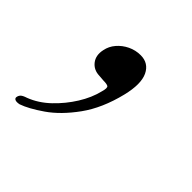

<svg xmlns="http://www.w3.org/2000/svg" viewBox="-116 -162 390 390"><g transform="rotate(45 79.0 32.5)"><path d="M55 -1Q38.5 -1.5 29.2 -13.5Q20 -25.5 24 -43.5Q26.5 -56.5 35.5 -67Q44.5 -77.5 57.5 -83.8Q70.5 -90 85 -90Q108 -90 117.8 -69.5Q127.5 -49 118 -10Q105.5 41 80.5 75.5Q55.5 110 28 129Q0.5 148 -18.5 154.5Q-26 156 -29.8 154.5Q-33.5 153 -33.5 149.5Q-33 144.5 -29.8 141Q-26.5 137.5 -17 134.5Q6.5 125.5 26.5 106.5Q46.5 87.5 61 64.2Q75.5 41 81 18Q85 4.5 81.2 2.2Q77.5 0 68 0Z"/></g></svg>

Font: Fraunces ExtraLight
Style: Italic
Weight: 250
Italic angle: -16°
Version: Version 1.000;[b76b70a41]